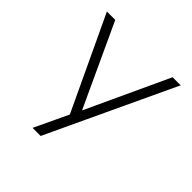

<svg xmlns="http://www.w3.org/2000/svg" viewBox="-178 -635 957 957"><g transform="rotate(45 301.0 -156.0)"><path d="M189 180 284 -21V24L41 -492H100L301 -58H303L504 -492H561L246 180Z"/></g></svg>

Font: Nunito Sans 7pt SemiExpanded ExtraLight
Style: Regular
Weight: 250
Width: 6
Designer: Vernon Adams
Foundry: Vernon Adams
Version: Version 3.101;gftools[0.9.27]